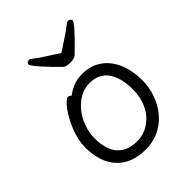

<svg xmlns="http://www.w3.org/2000/svg" viewBox="-210 -847 982 982"><g transform="rotate(-45 281.0 -355.5)"><path d="M334 -651Q407 -698 439 -724Q444 -729 452 -729Q460 -729 465 -724.5Q470 -720 470 -713Q470 -695 352 -581Q346 -575 334 -572Q322 -569 308 -569Q281 -569 270 -578Q231 -615 191 -659.5Q151 -704 151 -713Q151 -720 156 -724.5Q161 -729 169 -729Q177 -729 182 -724Q206 -703 283 -655L311 -637Q331 -650 334 -651ZM177 -454Q187 -454 194 -445Q218 -463 246 -474.5Q274 -486 312 -486Q369 -486 413 -457Q457 -428 481.5 -373.5Q506 -319 506 -245Q506 -179 477.5 -118.5Q449 -58 395 -20Q341 18 267 18Q167 18 111.5 -42Q56 -102 56 -207Q56 -261 79 -318.5Q102 -376 131.5 -415Q161 -454 177 -454ZM267 -43Q315 -43 354.5 -69.5Q394 -96 416.5 -142Q439 -188 439 -245Q439 -330 405.5 -378Q372 -426 306 -426Q255 -426 213 -394Q171 -362 147 -311Q123 -260 123 -208Q123 -126 160 -84.5Q197 -43 267 -43Z"/></g></svg>

Font: Iansui 0.93
Style: Regular
Weight: 400
Designer: But Ko / Fontworks Inc.
Foundry: zi-hi.com / Fontworks Inc.
Version: Version 0.931